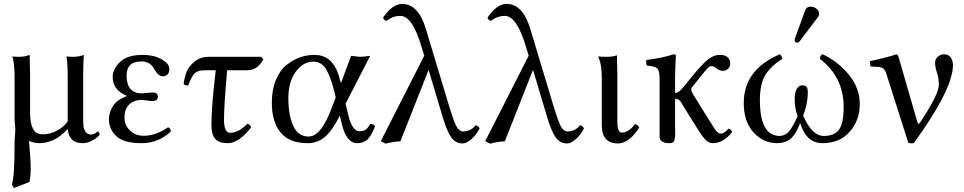

<svg xmlns="http://www.w3.org/2000/svg" viewBox="-20 -718 4898 976"><path d="M321.8 -60.1Q257.8 9.8 179.2 9.8Q150.4 9.8 128.9 -2Q128.9 -2 128.4 0.5Q127.9 2.9 127.9 4.9Q127.9 9.8 132.1 57.4Q136.2 105 136.2 136.2Q136.2 175.3 129.9 207L50.8 237.8L40 220.2Q54.2 183.1 54.2 6.8Q54.2 -7.3 56.2 -28.1Q58.1 -48.8 58.1 -59.1Q58.1 -64 56.2 -83Q54.2 -102.1 54.2 -111.8V-321.8Q54.2 -396 43 -431.2Q55.2 -429.2 78.1 -429.2Q106 -429.2 130.9 -439Q132.8 -375 132.8 -342.8V-148.9Q132.8 -93.8 147 -64.5Q161.1 -35.2 198.2 -35.2Q236.3 -35.2 271.2 -54.7Q306.2 -74.2 324.2 -101.1V-321.8Q324.2 -398.9 317.9 -431.2Q330.1 -429.2 353 -429.2Q380.9 -429.2 405.8 -439Q402.8 -375 402.8 -342.8V-121.1Q402.8 -92.3 404.3 -76.7Q405.8 -61 415.3 -47.6Q424.8 -34.2 442.9 -34.2Q457 -34.2 466.1 -42Q475.1 -49.8 476.1 -49.8Q479 -49.8 482.9 -44.9Q486.8 -40 486.8 -35.2Q486.8 -32.2 475.8 -21.7Q464.8 -11.2 443.4 -0.7Q421.9 9.8 399.9 9.8Q332 9.8 324.2 -60.1Z M612.8 -121.1Q612.8 -81.1 640.9 -54.4Q668.9 -27.8 710 -27.8Q772 -27.8 834 -70.8Q848.1 -65.9 848.6 -49.8Q784.7 10.3 698.7 9.8Q608.9 9.8 571.3 -25.6Q533.7 -61 533.7 -112.8Q533.7 -147 554.7 -179.4Q575.7 -211.9 624.5 -229V-231Q552.7 -260.7 552.7 -327.1Q552.7 -366.2 589.8 -402.6Q627 -439 705.6 -439Q761.7 -439 801.3 -417Q840.8 -395 840.8 -367.2Q840.8 -347.2 830.8 -338.6Q820.8 -330.1 808.6 -330.1Q785.6 -330.1 766.6 -362.8Q745.6 -405.8 699.7 -405.8Q623.5 -405.8 623.5 -334Q623.5 -243.2 702.6 -243.2L726.6 -245.6Q750.5 -248 753.9 -248Q782.7 -248 782.7 -227.1Q782.7 -204.1 752.9 -204.1Q749 -204.1 727.8 -207Q706.5 -210 701.7 -210Q659.7 -210 636.2 -186.5Q612.8 -163.1 612.8 -121.1Z M1040.5 -429.2H1307.6L1318.8 -417Q1289.1 -360.8 1236.8 -360.8H1134.8Q1118.7 -185.1 1118.7 -107.9Q1118.7 -43 1150.9 -43Q1192.9 -43 1237.8 -88.9Q1252.9 -84 1256.8 -70.8Q1193.8 10.3 1137.7 9.8Q1094.7 9.8 1074.7 -11.2Q1054.7 -32.2 1054.7 -85Q1054.7 -177.7 1076.7 -360.8H1020.5Q985.4 -360.8 970 -345.9Q954.6 -331.1 936.5 -283.2Q918.5 -283.2 913.6 -291Q917.5 -324.2 928 -351.6Q938.5 -378.9 968 -404.1Q997.6 -429.2 1040.5 -429.2Z M1736.8 -190.9 1750.5 -132.8Q1770.5 -50.8 1806.6 -50.8Q1825.7 -50.8 1837.6 -58.3Q1849.6 -65.9 1861.8 -87.9Q1877.9 -87.9 1886.7 -77.1Q1869.6 -30.3 1849.1 -10.3Q1828.6 9.8 1795.4 9.8Q1740.2 9.8 1716.8 -90.8L1707.5 -129.9Q1669.4 -54.7 1632.1 -22.5Q1594.7 9.8 1543.5 9.8Q1450.7 9.8 1406.2 -44.7Q1361.8 -99.1 1361.8 -195.8Q1361.8 -261.7 1382.3 -311.3Q1402.8 -360.8 1436.3 -387.5Q1469.7 -414.1 1505.1 -426.5Q1540.5 -439 1577.6 -439Q1605 -439 1626.5 -430.2Q1647.9 -421.4 1664.1 -404.1Q1680.2 -386.7 1691.4 -362.1Q1702.6 -337.4 1710.4 -304.2Q1712.9 -294.4 1715.8 -302.7Q1716.3 -303.7 1717.3 -306.2L1764.6 -434.1Q1771.5 -434.1 1788.1 -431.6Q1804.7 -429.2 1812.7 -429.2Q1820.8 -429.2 1838.1 -431.6Q1855.5 -434.1 1861.8 -434.1ZM1686.5 -222.2 1681.6 -243.2Q1662.6 -324.2 1638.7 -364.5Q1614.7 -404.8 1572.8 -404.8Q1521 -404.8 1483.4 -353.3Q1445.8 -301.8 1445.8 -219.2Q1445.8 -132.3 1470.7 -78.1Q1495.6 -23.9 1548.8 -23.9Q1614.7 -23.9 1670.4 -181.2Z M2417.5 -64.9Q2403.3 -35.2 2377.9 -12Q2352.5 11.2 2331.5 11.2Q2295.4 11.2 2273.4 -20.3Q2251.5 -51.8 2229.5 -126L2158.7 -362.8L2015.6 0Q1975.1 2.9 1940.4 12.2L1915.5 0L2136.7 -435.1L2123.5 -478Q2076.7 -637.2 2015.6 -637.2Q1977.5 -637.2 1944.3 -611.8Q1929.2 -616.7 1927.7 -628.9Q1974.6 -697.8 2024.4 -698.2Q2107.4 -698.2 2145.5 -568.8L2252.4 -213.9Q2283.2 -109.9 2297.9 -79.8Q2312.5 -49.8 2335.4 -49.8Q2372.6 -49.8 2397.5 -81.1Q2412.6 -78.1 2417.5 -64.9Z M2948.2 -64.9Q2934.1 -35.2 2908.7 -12Q2883.3 11.2 2862.3 11.2Q2826.2 11.2 2804.2 -20.3Q2782.2 -51.8 2760.3 -126L2689.5 -362.8L2546.4 0Q2505.9 2.9 2471.2 12.2L2446.3 0L2667.5 -435.1L2654.3 -478Q2607.4 -637.2 2546.4 -637.2Q2508.3 -637.2 2475.1 -611.8Q2460 -616.7 2458.5 -628.9Q2505.4 -697.8 2555.2 -698.2Q2638.2 -698.2 2676.3 -568.8L2783.2 -213.9Q2814 -109.9 2828.6 -79.8Q2843.3 -49.8 2866.2 -49.8Q2903.3 -49.8 2928.2 -81.1Q2943.4 -78.1 2948.2 -64.9Z M3039.1 -321.8Q3039.1 -391.6 3021 -429.2L3022.9 -431.2Q3035.2 -429.2 3065.9 -429.2Q3095.7 -429.2 3116.2 -437Q3118.2 -375 3118.2 -342.8V-99.1Q3118.2 -43.9 3141.1 -43.9Q3174.3 -43.9 3208 -86.9Q3225.1 -83 3229 -69.8Q3210.9 -37.6 3181.4 -13.2Q3151.9 11.2 3122.1 11.2Q3039.1 11.2 3039.1 -81.1Z M3333 -316.9Q3333 -358.9 3321.5 -369.9Q3310.1 -380.9 3268.1 -384.8Q3262.2 -401.9 3265.6 -413.1Q3358.4 -425.3 3402.8 -441.9Q3416 -441.9 3416 -435.1Q3415.5 -427.7 3414.8 -415.8Q3414.1 -403.8 3412.8 -373.5Q3411.6 -343.3 3411.6 -321.3V-245.1Q3429.7 -245.1 3453.6 -274.9L3491.7 -321.8Q3545.9 -388.7 3576.4 -413.8Q3606.9 -439 3639.6 -439Q3691.4 -439 3691.9 -392.1Q3691.9 -378.9 3680.9 -368.4Q3669.9 -357.9 3655.8 -357.9Q3635.7 -357.9 3618.7 -373Q3609.9 -381.8 3596.7 -381.8Q3586.9 -381.8 3575.9 -370.4Q3564.9 -358.9 3541 -328.6Q3534.7 -320.8 3531.7 -316.9L3497.1 -273.9Q3494.1 -270 3493.9 -261Q3493.7 -252 3512.7 -223.1L3585 -106.9Q3589.8 -100.1 3596.4 -89.1Q3603 -78.1 3606.4 -73Q3609.9 -67.9 3614.3 -61Q3618.7 -54.2 3621.8 -51Q3625 -47.9 3629.4 -44.4Q3633.8 -41 3637.2 -40Q3640.6 -39.1 3646 -39.1Q3662.1 -39.1 3682.6 -64Q3696.8 -61 3701.7 -46.9Q3656.7 10.3 3603 9.8Q3585 9.8 3568.4 -5.6Q3551.8 -21 3525.9 -63L3452.6 -180.2Q3451.7 -182.1 3448.2 -188Q3444.8 -193.8 3443.4 -196Q3441.9 -198.2 3439 -202.6Q3436 -207 3433.8 -208.5Q3431.6 -210 3428.2 -211.9Q3424.8 -213.9 3420.9 -214.8Q3417 -215.8 3411.6 -215.8V-71.8Q3411.6 -66.9 3412.1 -50Q3412.6 -33.2 3412.1 -26.1Q3411.6 -19 3409.2 -8.5Q3406.7 2 3400.4 5.9Q3394 9.8 3382.8 9.8Q3338.9 9.8 3333 -17.1V-71.8Z M4101.6 -684.1Q4117.7 -684.1 4130.6 -673.6Q4143.6 -663.1 4143.6 -648.9Q4143.6 -637.7 4137.7 -630.9L4045.4 -508.8Q4039.6 -501 4033.7 -501Q4019.5 -501 4019.5 -514.2Q4019.5 -518.1 4021.5 -523.9L4073.7 -667Q4079.6 -684.1 4101.6 -684.1ZM4350.6 -189Q4350.6 -106.9 4299.6 -48.6Q4248.5 9.8 4160.6 9.8Q4078.6 9.8 4047.4 -92.8Q4027.3 -37.6 4000 -13.9Q3972.7 9.8 3930.7 9.8Q3859.9 9.8 3810.3 -45.2Q3760.7 -100.1 3760.7 -193.8Q3760.7 -363.8 3943.4 -441.9Q3954.6 -436 3956.5 -418.9Q3899.4 -382.8 3871.1 -337.9Q3842.8 -293 3842.8 -209Q3842.8 -26.9 3943.4 -26.9Q3970.2 -26.9 3990.5 -50Q4010.7 -73.2 4034.7 -127.9Q4019.5 -166 4019.5 -217.8Q4019.5 -243.7 4029.1 -263.9Q4038.6 -284.2 4056.6 -284.2Q4075.7 -284.2 4081.1 -275.6Q4086.4 -267.1 4086.4 -247.1Q4086.4 -189.9 4062.5 -130.9Q4107.4 -26.9 4167.5 -26.9Q4222.7 -26.9 4245.6 -59.8Q4268.6 -92.8 4268.6 -173.8Q4268.6 -326.7 4147.5 -418.9Q4149.4 -439 4162.6 -441.9Q4240.7 -404.8 4295.7 -337.4Q4350.6 -270 4350.6 -189Z M4486.3 -340.8Q4479.5 -361.8 4470.5 -369.4Q4461.4 -377 4443.4 -377.9L4406.2 -379.9Q4400.4 -393.1 4403.3 -407.2Q4510.3 -431.2 4535.2 -441.9Q4543 -441.9 4547.4 -429.2L4643.1 -98.1Q4647.9 -81.5 4656.2 -94.2Q4752.4 -238.3 4752.4 -286.1Q4752.4 -321.3 4742.9 -349.1Q4733.4 -377 4733.4 -400.9Q4733.4 -416 4746.3 -429Q4759.3 -441.9 4780.3 -441.9Q4801.3 -441.9 4812.7 -426Q4824.2 -410.2 4824.2 -387.2Q4824.2 -265.1 4626.5 7.8Q4613.3 13.7 4597.2 7.8Z"/></svg>

Font: Linux Libertine Capitals
Style: Small Caps
Weight: 400
Designer: Philipp H. Poll
Foundry: Philipp H. Poll
Version: Version 5.1.3